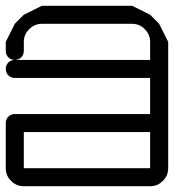

<svg xmlns="http://www.w3.org/2000/svg" viewBox="-645 -645 665 665"><path d="M-593.8 -187.5Q-606.4 -187.5 -616.2 -196.3Q-625 -206.1 -625 -218.8Q-625 -231.4 -616.2 -241.2Q-606.4 -250 -593.8 -250Q-437.5 -250 -125 -250Q-125 -273.4 -125 -343.8Q-125 -356.4 -116.2 -366.2Q-106.4 -375 -93.8 -375Q-81.1 -375 -71.3 -366.2Q-62.5 -356.4 -62.5 -343.8Q-62.5 -312.5 -62.5 -250Q-62.5 -223.6 -81.1 -206.1Q-98.6 -187.5 -125 -187.5Q-281.2 -187.5 -593.8 -187.5Z M-93.8 -312.5Q-106.4 -312.5 -116.2 -321.3Q-125 -331.1 -125 -343.8Q-125 -395.5 -125 -500Q-125 -525.4 -143.6 -543.9Q-161.1 -562.5 -187.5 -562.5Q-292 -562.5 -500 -562.5Q-525.4 -562.5 -543.9 -543.9Q-562.5 -525.4 -562.5 -500Q-562.5 -489.3 -562.5 -468.8Q-562.5 -456.1 -571.3 -446.3Q-581.1 -437.5 -593.8 -437.5Q-606.4 -437.5 -616.2 -446.3Q-625 -456.1 -625 -468.8Q-625 -479.5 -625 -500Q-617.2 -515.6 -593.8 -562.5Q-585.9 -570.3 -562.5 -593.8Q-546.9 -601.6 -500 -625Q-421.9 -625 -187.5 -625Q-171.9 -617.2 -125 -593.8Q-117.2 -585.9 -93.8 -562.5Q-85.9 -546.9 -62.5 -500Q-62.5 -460.9 -62.5 -343.8Q-62.5 -331.1 -71.3 -321.3Q-81.1 -312.5 -93.8 -312.5Z M-93.8 -312.5Q-106.4 -312.5 -116.2 -321.3Q-125 -331.1 -125 -343.8Q-125 -395.5 -125 -500Q-125 -525.4 -143.6 -543.9Q-161.1 -562.5 -187.5 -562.5Q-292 -562.5 -500 -562.5Q-525.4 -562.5 -543.9 -543.9Q-562.5 -525.4 -562.5 -500Q-562.5 -489.3 -562.5 -468.8Q-562.5 -456.1 -571.3 -446.3Q-581.1 -437.5 -593.8 -437.5Q-606.4 -437.5 -616.2 -446.3Q-625 -456.1 -625 -468.8Q-625 -479.5 -625 -500Q-617.2 -515.6 -593.8 -562.5Q-585.9 -570.3 -562.5 -593.8Q-546.9 -601.6 -500 -625Q-421.9 -625 -187.5 -625Q-171.9 -617.2 -125 -593.8Q-117.2 -585.9 -93.8 -562.5Q-85.9 -546.9 -62.5 -500Q-62.5 -460.9 -62.5 -343.8Q-62.5 -331.1 -71.3 -321.3Q-81.1 -312.5 -93.8 -312.5Z M-562.5 0Q-588.9 0 -606.4 -18.6Q-625 -36.1 -625 -62.5Q-625 -114.3 -625 -218.8Q-625 -231.4 -616.2 -241.2Q-606.4 -250 -593.8 -250Q-581.1 -250 -571.3 -241.2Q-562.5 -231.4 -562.5 -218.8Q-562.5 -167 -562.5 -62.5Q-453.1 -62.5 -125 -62.5Q-125 -132.8 -125 -343.8Q-125 -356.4 -116.2 -366.2Q-106.4 -375 -93.8 -375Q-81.1 -375 -71.3 -366.2Q-62.5 -356.4 -62.5 -343.8Q-62.5 -250 -62.5 -62.5Q-62.5 -36.1 -81.1 -18.6Q-98.6 0 -125 0Q-270.5 0 -562.5 0Z M-93.8 -312.5Q-106.4 -312.5 -116.2 -321.3Q-125 -331.1 -125 -343.8Q-125 -354.5 -125 -375Q-242.2 -375 -593.8 -375Q-606.4 -375 -616.2 -383.8Q-625 -393.6 -625 -406.2Q-625 -418.9 -616.2 -428.7Q-606.4 -437.5 -593.8 -437.5Q-437.5 -437.5 -125 -437.5Q-98.6 -437.5 -81.1 -418.9Q-62.5 -400.4 -62.5 -375Q-62.5 -364.3 -62.5 -343.8Q-62.5 -331.1 -71.3 -321.3Q-81.1 -312.5 -93.8 -312.5Z"/></svg>

Font: conwrite
Style: Regular
Weight: 400
Designer: Willllllliam
Version: 1.0